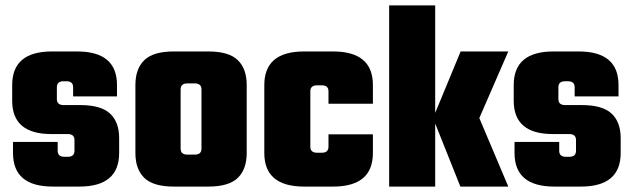

<svg xmlns="http://www.w3.org/2000/svg" viewBox="-20 -689 2337 709"><path d="M255 -132V-172Q255 -194 230 -194H169Q25 -194 25 -317V-375Q25 -499 172 -499H265Q412 -499 412 -375V-333H250V-367Q250 -389 225 -389H215Q190 -389 190 -367V-323Q190 -301 215 -301H276Q353 -301 386.5 -269.5Q420 -238 420 -179V-124Q420 0 273 0H175Q28 0 28 -124V-165H193V-132Q193 -110 218 -110H230Q255 -110 255 -132Z M622 -499H749Q825 -499 858 -467Q891 -435 891 -375V-124Q891 -64 858 -32Q825 0 749 0H622Q546 0 513 -32Q480 -64 480 -124V-375Q480 -435 513 -467Q546 -499 622 -499ZM724 -140V-359Q724 -381 699 -381H672Q647 -381 647 -359V-140Q647 -118 672 -118H699Q724 -118 724 -140Z M1357 -306H1193V-352Q1193 -374 1168 -374H1151Q1126 -374 1126 -352V-147Q1126 -125 1151 -125H1168Q1193 -125 1193 -147V-193H1357V-124Q1357 0 1210 0H1103Q956 0 956 -124V-375Q956 -499 1103 -499H1210Q1357 -499 1357 -375Z M1587 0H1417V-669H1587V-272L1681 -499H1857L1750 -253L1857 0H1680L1587 -233Z M2107 -132V-172Q2107 -194 2082 -194H2021Q1877 -194 1877 -317V-375Q1877 -499 2024 -499H2117Q2264 -499 2264 -375V-333H2102V-367Q2102 -389 2077 -389H2067Q2042 -389 2042 -367V-323Q2042 -301 2067 -301H2128Q2205 -301 2238.5 -269.5Q2272 -238 2272 -179V-124Q2272 0 2125 0H2027Q1880 0 1880 -124V-165H2045V-132Q2045 -110 2070 -110H2082Q2107 -110 2107 -132Z"/></svg>

Font: Teko
Style: Bold
Weight: 700
Designer: Manushi Parikh, Jonny Pinhorn
Foundry: Indian Type Foundry
Version: Version 1.106;PS 1.0;hotconv 1.0.78;makeotf.lib2.5.61930; tt